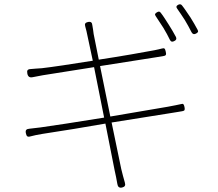

<svg xmlns="http://www.w3.org/2000/svg" viewBox="-20 -842 1020 898"><path d="M769 -727C756 -747 744 -767 732 -782C727 -789 722 -789 715 -785C706 -780 702 -775 708 -767C719 -751 732 -731 744 -712C756 -692 767 -672 775 -655C780 -646 786 -645 795 -650C804 -654 807 -660 803 -669C793 -688 781 -708 769 -727ZM871 -760C857 -780 844 -801 831 -817C826 -823 821 -823 814 -820C804 -815 803 -809 809 -801C820 -786 832 -767 844 -749C855 -730 867 -710 876 -691C881 -682 888 -680 897 -685C906 -690 909 -694 904 -703C895 -720 883 -741 871 -760ZM631 -320 496 -297 448 -533 709 -574C722 -576 735 -578 745 -580C758 -582 758 -588 755 -601C752 -614 750 -619 737 -615C729 -613 718 -610 702 -607C654 -598 548 -579 442 -563L418 -683C417 -696 414 -710 412 -723C411 -737 405 -742 391 -739C378 -736 375 -730 379 -717C383 -704 386 -690 389 -675L414 -558C315 -542 220 -528 176 -523C155 -522 138 -520 123 -519C108 -518 105 -512 108 -497C111 -483 119 -478 133 -481C149 -484 164 -487 180 -490L420 -528L467 -292C344 -272 221 -253 169 -246C154 -244 135 -242 118 -240C103 -239 98 -233 101 -219C104 -205 108 -200 122 -204C137 -208 155 -212 180 -216L326 -239L473 -264L516 -46C521 -24 525 -4 529 19C531 32 538 38 551 35C564 32 568 25 564 12C558 -8 552 -32 547 -52L502 -269L772 -312C800 -316 819 -320 833 -322C845 -324 845 -329 843 -341C840 -354 838 -359 826 -355C812 -352 794 -348 766 -343Z"/></svg>

Font: GenSenRounded2 TW EL
Style: Regular
Weight: 250
Version: Version 2.100;PS 2.1;hotconv 16.6.51;makeotf.lib2.5.65220 DE